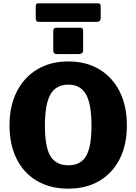

<svg xmlns="http://www.w3.org/2000/svg" viewBox="-20 -1120 817 1150"><path d="M389 10Q282 10 202.5 -36Q123 -82 80 -167.5Q37 -253 37 -369Q37 -486 81 -572Q125 -658 204 -705Q283 -752 389 -752Q496 -752 574.5 -705Q653 -658 696.5 -572Q740 -486 740 -369Q740 -253 697 -168Q654 -83 575 -36.5Q496 10 389 10ZM390 -130Q463 -130 495.5 -185Q528 -240 528 -366Q528 -497 495 -555Q462 -613 389 -613Q316 -613 282.5 -555Q249 -497 249 -366Q249 -240 282 -185Q315 -130 390 -130ZM478 -935V-822Q478 -808 471 -802Q464 -796 448 -796H323Q309 -796 304 -801.5Q299 -807 299 -819V-933Q299 -954 317 -954H462Q478 -954 478 -935ZM583 -1084V-1011Q583 -989 557 -989H214Q203 -989 198.5 -994Q194 -999 194 -1009V-1082Q194 -1100 208 -1100H569Q583 -1100 583 -1084Z"/></svg>

Font: Libre Franklin Thin ExtraBold
Style: Regular
Weight: 800
Version: Version 3.000